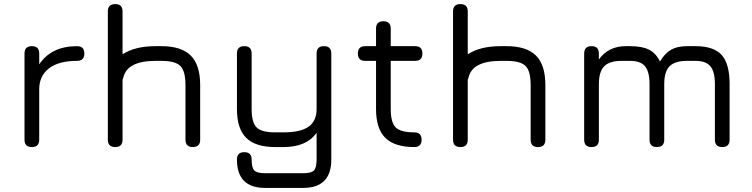

<svg xmlns="http://www.w3.org/2000/svg" viewBox="-20 -720 3682 940"><path d="M172 -36Q172 0 136 0Q100 0 100 -36V-458Q100 -494 136 -494Q172 -494 172 -458V-405Q232 -494 357 -494Q393 -494 393 -458Q393 -422 357 -422Q267 -422 219.5 -385Q172 -348 172 -283Z M580 -36Q580 0 544 0Q508 0 508 -36V-664Q508 -700 544 -700Q580 -700 580 -664V-454Q640 -494 742 -494H770Q868 -494 914 -448Q960 -402 960 -304V-36Q960 0 924 0Q888 0 888 -36V-304Q888 -372 863 -397Q838 -422 770 -422H742Q603 -422 584 -341Q582 -333 580 -330Z M1278 200Q1140 200 1140 61Q1140 25 1176 25Q1212 25 1212 61Q1212 101 1225 114.5Q1238 128 1278 128H1464Q1504 128 1517 114.5Q1530 101 1530 61V-70Q1481 0 1368 0H1327Q1231 0 1185.5 -45Q1140 -90 1140 -186V-458Q1140 -494 1176 -494Q1212 -494 1212 -458V-186Q1212 -120 1236.5 -96Q1261 -72 1327 -72H1368Q1452 -72 1491 -100Q1530 -128 1530 -186V-458Q1530 -494 1566 -494Q1602 -494 1602 -458V61Q1602 200 1464 200Z M2008 0Q1912 0 1866.5 -45Q1821 -90 1821 -186V-422H1768Q1732 -422 1732 -458Q1732 -494 1768 -494H1821V-580Q1821 -616 1857 -616Q1893 -616 1893 -580V-494H2012Q2048 -494 2048 -458Q2048 -422 2012 -422H1893V-186Q1893 -120 1917.5 -96Q1942 -72 2008 -72Q2044 -72 2044 -36Q2044 0 2008 0Z M2270 -36Q2270 0 2234 0Q2198 0 2198 -36V-664Q2198 -700 2234 -700Q2270 -700 2270 -664V-454Q2330 -494 2432 -494H2460Q2558 -494 2604 -448Q2650 -402 2650 -304V-36Q2650 0 2614 0Q2578 0 2578 -36V-304Q2578 -372 2553 -397Q2528 -422 2460 -422H2432Q2293 -422 2274 -341Q2272 -333 2270 -330Z M2912 -36Q2912 0 2876 0Q2840 0 2840 -36V-458Q2840 -494 2876 -494Q2912 -494 2912 -458V-429Q2959 -494 3044 -494H3065Q3124 -494 3158 -476.5Q3192 -459 3211 -419Q3235 -459 3265.5 -476.5Q3296 -494 3344 -494H3385Q3474 -494 3513 -451Q3552 -408 3552 -308V-36Q3552 0 3516 0Q3480 0 3480 -36V-308Q3480 -369 3458 -395.5Q3436 -422 3385 -422H3344Q3284 -422 3258 -395.5Q3232 -369 3232 -308V-36Q3232 0 3196 0Q3160 0 3160 -36V-308Q3160 -369 3138 -395.5Q3116 -422 3065 -422H3024Q2964 -422 2938 -395.5Q2912 -369 2912 -308Z"/></svg>

Font: Jura SemiBold
Style: Regular
Weight: 600
Designer: Daniel Johnson, Alexei Vanyashin
Foundry: Daniel Johnson
Version: Version 5.103